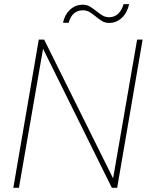

<svg xmlns="http://www.w3.org/2000/svg" viewBox="-20 -901 731 921"><path d="M542 0H516.6L186.5 -667L70.8 0H43.9L166 -710.9H191.9L522.5 -45.4L637.7 -710.9H664.1ZM599.6 -881.3Q590.3 -839.4 564.2 -815.2Q538.1 -791 503.9 -791Q483.4 -791 468.5 -800.5Q453.6 -810.1 439.7 -821.5Q425.8 -833 411.1 -842.3Q396.5 -851.6 377.4 -851.6Q326.2 -851.6 309.1 -791.5H282.2Q289.6 -829.6 315.4 -854Q341.3 -878.4 377.4 -878.4Q397.5 -878.4 412.8 -868.7Q428.2 -858.9 441.7 -848.1Q455.1 -837.4 470 -827.9Q484.9 -818.4 503.9 -818.4Q529.3 -818.4 547.1 -835.4Q564.9 -852.5 572.8 -881.3Z"/></svg>

Font: Roboto Thin
Style: Italic
Weight: 250
Italic angle: -12°
Designer: Google
Version: Version 2.134; 2016